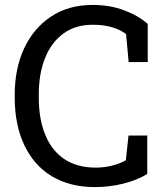

<svg xmlns="http://www.w3.org/2000/svg" viewBox="-20 -741 670 771"><path d="M360.8 10.3Q260.3 10.3 186.5 -34.2Q115.7 -77.6 77.4 -158.7Q39.1 -239.7 39.1 -350.1V-360.4Q39.1 -464.8 76.7 -546.4Q114.3 -627.4 184.6 -674.3Q254.9 -721.2 352.5 -721.2Q421.4 -721.2 478.5 -699.7Q535.6 -678.2 573.2 -645V-491.7H496.6L486.3 -604Q462.9 -622.1 429.2 -631.8Q395.5 -641.6 352.1 -641.6Q282.7 -641.6 234.4 -606.2Q186 -570.8 160.9 -507.8Q135.7 -444.8 135.7 -361.3V-350.1Q135.7 -260.7 162.6 -197.8Q189 -134.3 240 -101.1Q291 -67.9 364.3 -67.9Q398.4 -67.9 431.2 -76.2Q463.9 -84.5 485.4 -97.7L496.1 -196.8H571.3V-42.5Q531.2 -17.6 475.6 -3.7Q419.9 10.3 360.8 10.3Z"/></svg>

Font: Hanuman
Style: Regular
Weight: 400
Designer: Danh Hong
Foundry: Danh Hong
Version: Version 9.000